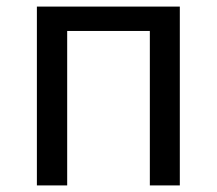

<svg xmlns="http://www.w3.org/2000/svg" viewBox="-20 -563 658 583"><path d="M92 0V-543H526V0H435V-469H184V0Z"/></svg>

Font: Farlight84_Sys_V01
Style: Regular
Weight: 400
Designer: Ryoko NISHIZUKA  (kana, bopomofo & ideographs); Paul D. Hunt (Latin, Greek & Cyrillic); Sandoll Communications , Soo-you
Foundry: Adobe
Version: Version 2.004;October 29, 2024;FontCreator 14.0.0.2814 64-bi